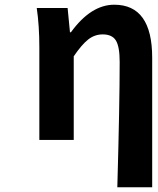

<svg xmlns="http://www.w3.org/2000/svg" viewBox="-20 -594 671 815"><path d="M478 201Q488 -153 488 -331Q488 -396 472 -422Q456 -448 416 -448Q382 -448 354.5 -426.5Q327 -405 293 -355V0H147V-393Q147 -485 136 -560H267L277 -457H281Q366 -574 465 -574Q626 -574 626 -349V201Z"/></svg>

Font: NotoSansHansBold
Style: Bold
Weight: 700
Designer: Ryoko NISHIZUKA  (kana & ideographs); Paul D. Hunt (Latin, Greek & Cyrillic); Wenlong ZHANG  (bopomofo); Sandoll Communi
Foundry: Adobe Systems Incorporated
Version: Version 1.00;December 8, 2021;FontCreator 13.0.0.2675 64-bit